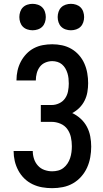

<svg xmlns="http://www.w3.org/2000/svg" viewBox="-20 -974 540 1002"><path d="M252 8Q226 8 200 3.5Q174 -1 150 -12.5Q126 -24 107 -42.5Q88 -61 75.5 -84.5Q63 -108 57 -133.5Q51 -159 51 -186H151Q151 -165 157.5 -145Q164 -125 178 -109.5Q192 -94 212 -87Q232 -80 252 -80Q268 -80 283.5 -84Q299 -88 311.5 -98Q324 -108 332.5 -121Q341 -134 346 -149Q351 -164 353 -180Q355 -196 355 -211Q355 -235 350 -258Q345 -281 331.5 -300Q318 -319 295.5 -328.5Q273 -338 250 -338H193V-426H250Q270 -426 289 -435Q308 -444 319.5 -460.5Q331 -477 335 -497.5Q339 -518 339 -538Q339 -552 337.5 -565.5Q336 -579 332 -592Q328 -605 321 -617Q314 -629 303.5 -638Q293 -647 279.5 -651Q266 -655 253 -655Q234 -655 216.5 -647.5Q199 -640 188 -625.5Q177 -611 172 -592.5Q167 -574 167 -555V-554H66V-556Q66 -581 71.5 -605.5Q77 -630 88.5 -652Q100 -674 117.5 -692.5Q135 -711 157 -722.5Q179 -734 203.5 -738.5Q228 -743 253 -743Q279 -743 304.5 -737.5Q330 -732 352.5 -719Q375 -706 392.5 -686Q410 -666 420.5 -642Q431 -618 435.5 -592Q440 -566 440 -540Q440 -517 436 -493.5Q432 -470 421.5 -449Q411 -428 394.5 -411.5Q378 -395 357 -384Q382 -372 401.5 -354Q421 -336 433.5 -312.5Q446 -289 451 -262.5Q456 -236 456 -209Q456 -181 451 -153Q446 -125 434.5 -99.5Q423 -74 404 -52.5Q385 -31 360.5 -17Q336 -3 308 2.5Q280 8 252 8ZM350 -816Q336 -816 322.5 -820.5Q309 -825 299.5 -834.5Q290 -844 285.5 -857.5Q281 -871 281 -885Q281 -899 285.5 -912.5Q290 -926 299.5 -935.5Q309 -945 322.5 -949.5Q336 -954 350 -954Q364 -954 377.5 -949.5Q391 -945 400.5 -935.5Q410 -926 414.5 -912.5Q419 -899 419 -885Q419 -871 414.5 -857.5Q410 -844 400.5 -834.5Q391 -825 377.5 -820.5Q364 -816 350 -816ZM150 -816Q136 -816 122.5 -820.5Q109 -825 99.5 -834.5Q90 -844 85.5 -857.5Q81 -871 81 -885Q81 -899 85.5 -912.5Q90 -926 99.5 -935.5Q109 -945 122.5 -949.5Q136 -954 150 -954Q164 -954 177.5 -949.5Q191 -945 200.5 -935.5Q210 -926 214.5 -912.5Q219 -899 219 -885Q219 -871 214.5 -857.5Q210 -844 200.5 -834.5Q191 -825 177.5 -820.5Q164 -816 150 -816Z"/></svg>

Font: Iosevka Curly Semibold
Style: Regular
Weight: 600
Monospace: yes
Designer: Belleve Invis
Foundry: Belleve Invis
Version: Version 22.1.2; ttfautohint (v1.8.4)